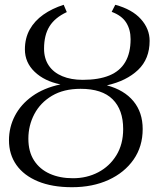

<svg xmlns="http://www.w3.org/2000/svg" viewBox="-20 -771 650 802"><path d="M280.5 11Q197.5 11 138.5 -13.5Q79.5 -38 48.5 -82Q17.5 -126 17.5 -185Q17.5 -239.5 42.2 -287.2Q67 -335 114.8 -369.2Q162.5 -403.5 232.5 -418.5Q165.5 -432 124.8 -471Q84 -510 84 -564.5Q84 -611.5 104.2 -647.8Q124.5 -684 161 -709.8Q197.5 -735.5 246 -751L259 -720.5Q209.5 -697.5 186.8 -661Q164 -624.5 164 -567.5Q164 -526.5 183.8 -497.2Q203.5 -468 240 -452.8Q276.5 -437.5 325.5 -437.5Q392.5 -437.5 436.8 -455.8Q481 -474 503.2 -511.8Q525.5 -549.5 525.5 -607.5Q525.5 -647.5 507 -676.8Q488.5 -706 446.5 -721.5L461.5 -751Q532 -732 568.5 -691.2Q605 -650.5 605 -600.5Q605 -525 556.8 -479Q508.5 -433 426.5 -414.5Q499 -395 537.5 -348.2Q576 -301.5 576 -232Q576 -159 538 -104.5Q500 -50 433.5 -19.5Q367 11 280.5 11ZM284.5 -26.5Q343 -26.5 390.5 -51.5Q438 -76.5 466.2 -122.5Q494.5 -168.5 494.5 -232Q494.5 -312.5 450.5 -356.2Q406.5 -400 316.5 -400Q246 -400 197.2 -371Q148.5 -342 123.5 -294.5Q98.5 -247 98.5 -191.5Q98.5 -137.5 122.2 -100.8Q146 -64 188 -45.2Q230 -26.5 284.5 -26.5Z"/></svg>

Font: Merriweather 72pt Light
Style: Italic
Weight: 300
Italic angle: -7.8°
Version: Version 2.101